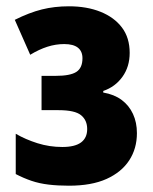

<svg xmlns="http://www.w3.org/2000/svg" viewBox="-20 -580 485 610"><path d="M199 -560Q256 -560 299.5 -542.5Q343 -525 367.5 -492.5Q392 -460 392 -412Q392 -368 369 -336Q346 -304 308 -291V-286Q343 -280 366.5 -262.5Q390 -245 402.5 -218Q415 -191 415 -157Q415 -108 390.5 -70.5Q366 -33 318.5 -11.5Q271 10 199 10Q164 10 134.5 6.5Q105 3 80 -5.5Q55 -14 30 -27V-155Q61 -137 99 -125Q137 -113 178 -113Q218 -113 237.5 -127.5Q257 -142 257 -170Q257 -198 237.5 -214Q218 -230 166 -230H112V-339H157Q203 -339 222.5 -351.5Q242 -364 242 -395Q242 -417 227.5 -428.5Q213 -440 184 -440Q157 -440 130.5 -431.5Q104 -423 76 -406L27 -517Q73 -540 113 -550Q153 -560 199 -560Z"/></svg>

Font: Noto Sans Display Condensed ExtraBold
Style: Regular
Weight: 800
Width: 3
Designer: Monotype Design Team
Foundry: Monotype Imaging Inc.
Version: Version 2.003